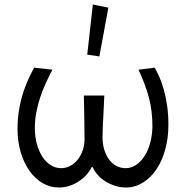

<svg xmlns="http://www.w3.org/2000/svg" viewBox="-20 -826 830 854"><path d="M58 -252Q58 -300 65.5 -342Q73 -384 84.5 -418.5Q96 -453 109 -480Q122 -507 132 -525L213 -516Q197 -485 183 -454.5Q169 -424 158.5 -392Q148 -360 141.5 -326Q135 -292 135 -256Q135 -218 144 -185.5Q153 -153 168.5 -129Q184 -105 205.5 -91.5Q227 -78 252 -78Q274 -78 293 -88.5Q312 -99 326 -116.5Q340 -134 348 -157.5Q356 -181 356 -208Q356 -219 355.5 -243Q355 -267 355 -296Q353 -381 353 -401H444Q443 -384 442 -359Q441 -334 439.5 -307.5Q438 -281 437 -256.5Q436 -232 436 -216Q436 -186 443.5 -161Q451 -136 464.5 -117.5Q478 -99 497 -88.5Q516 -78 538 -78Q564 -78 585.5 -92.5Q607 -107 623 -132Q639 -157 648 -190Q657 -223 658 -262Q658 -298 654 -331Q650 -364 641.5 -395Q633 -426 621.5 -456Q610 -486 596 -516L668 -525Q678 -508 689 -483Q700 -458 709 -426Q718 -394 723.5 -355Q729 -316 729 -271Q729 -211 714.5 -159.5Q700 -108 674.5 -71Q649 -34 614.5 -13Q580 8 540 8Q516 8 493.5 1Q471 -6 451 -18Q431 -30 416 -46.5Q401 -63 392 -83H388Q368 -43 327.5 -17.5Q287 8 242 8Q203 8 169.5 -11.5Q136 -31 111.5 -65.5Q87 -100 72.5 -147.5Q58 -195 58 -252ZM462 -792 422 -575 368 -583 393 -806Z"/></svg>

Font: Rising Sun
Style: Regular
Weight: 400
Designer: Matt McInerney, Pablo Impallari, Rodrigo Fuenzalida (Raleway font), Stephen Hutchings (Greek), Cristiano Sobral (main ch
Foundry: The Rising Sun Project Authors
Version: Version 4.327; ttfautohint (v1.8.4.7-5d5b-dirty)